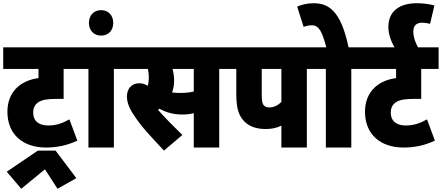

<svg xmlns="http://www.w3.org/2000/svg" viewBox="-20 -916 2743 1192"><path d="M483 -488V-622H0V-488H219V-431C114 -418 26 -351 26 -222C26 -82 122 0 265 0C335 0 399 -14 460 -43L411 -175C367 -150 328 -137 279 -137C225 -137 186 -161 186 -218C186 -248 199 -269 219 -282C243 -297 276 -302 333 -302H375V-488ZM22 150 112 256 259 135 337 256 454 190 325 19H215Z M687 -488H759V-622H470V-488H529V0H687Z M532 -774C532 -728 561 -695 608 -695C654 -695 683 -728 683 -774C683 -819 654 -853 608 -853C561 -853 532 -819 532 -774Z M1341 -488H1412V-622H746V-488H898C902 -471 904 -453 904 -435C904 -417 902 -400 897 -383C882 -393 866 -399 846 -399C792 -399 768 -360 768 -317C768 -282 782 -244 810 -203C865 -119 917 -69 998 19L1112 -78C1063 -126 1003 -186 961 -234C964 -236 967 -238 970 -241C1005 -221 1053 -205 1110 -205C1132 -205 1157 -207 1183 -213V0H1341ZM1097 -339C1078 -339 1063 -340 1048 -342C1056 -362 1061 -386 1061 -415C1061 -443 1057 -467 1051 -488H1183V-348C1154 -341 1130 -339 1097 -339Z M1885 -488H1957V-622H1399V-488H1447V-332C1447 -241 1463 -202 1489 -171C1514 -140 1558 -115 1627 -115C1667 -115 1697 -121 1727 -136V0H1885ZM1727 -488V-283C1706 -262 1680 -249 1653 -249C1636 -249 1625 -254 1618 -262C1607 -275 1605 -291 1605 -330V-488Z M2161 -488H2233V-622H2144C2095 -857 2015 -896 1925 -896C1890 -896 1854 -888 1825 -875L1865 -749C1880 -755 1898 -759 1916 -759C1962 -759 1980 -717 2006 -622H1944V-488H2003V0H2161Z M2703 -488V-622H2220V-488H2439V-431C2334 -418 2246 -351 2246 -222C2246 -82 2342 0 2485 0C2555 0 2619 -14 2680 -43L2631 -175C2587 -150 2548 -137 2499 -137C2445 -137 2406 -161 2406 -218C2406 -248 2419 -269 2439 -282C2463 -297 2496 -302 2553 -302H2595V-488Z M2434 -615H2579C2564 -641 2546 -680 2546 -720C2546 -753 2562 -775 2600 -775C2617 -775 2636 -772 2650 -768L2677 -882C2652 -889 2614 -896 2568 -896C2467 -896 2391 -852 2391 -748C2391 -703 2411 -650 2434 -615Z"/></svg>

Font: Noto Sans Condensed Black
Style: Italic
Weight: 900
Width: 3
Italic angle: -12°
Designer: Monotype Design Team
Foundry: Monotype Imaging Inc.
Version: Version 2.013